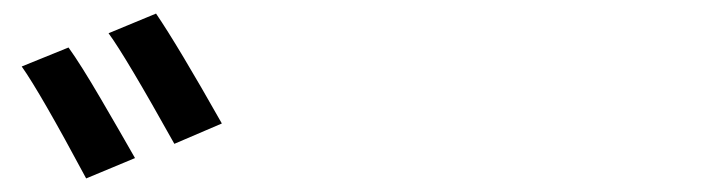

<svg xmlns="http://www.w3.org/2000/svg" viewBox="-20 -865 1040 283"><path d="M179 -632 107 -602Q39 -729 12 -767L81 -795Q99 -770 128.5 -719.5Q158 -669 179 -632ZM307 -683 237 -653Q165 -782 140 -816L210 -845Q242 -798 307 -683Z"/></svg>

Font: Sinter Medium
Style: Regular
Weight: 500
Foundry: Adobe & rsms
Version: Version 1.000